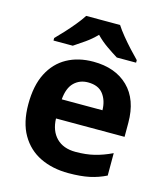

<svg xmlns="http://www.w3.org/2000/svg" viewBox="-115 -854 821 952"><g transform="rotate(15 295.5 -378.0)"><path d="M303 -556Q416 -556 482 -491.5Q548 -427 548 -308V-236H196Q198 -173 233.5 -137Q269 -101 332 -101Q385 -101 428 -111.5Q471 -122 517 -144V-29Q477 -9 432.5 0.5Q388 10 325 10Q243 10 180 -20.5Q117 -51 81 -113Q45 -175 45 -269Q45 -365 77.5 -428.5Q110 -492 168 -524Q226 -556 303 -556ZM304 -450Q261 -450 232.5 -422Q204 -394 199 -335H408Q407 -385 382 -417.5Q357 -450 304 -450ZM383 -766Q397 -744 419.5 -716.5Q442 -689 466 -663Q490 -637 508 -619V-606H409Q383 -622 352 -643.5Q321 -665 295 -692Q269 -665 239 -644Q209 -623 183 -606H84V-619Q103 -638 126.5 -663.5Q150 -689 172.5 -716.5Q195 -744 209 -766Z"/></g></svg>

Font: Noto Sans Bamum
Style: Bold
Weight: 700
Designer: Monotype Design Team
Foundry: Monotype Imaging Inc.
Version: Version 2.002; ttfautohint (v1.8.4.7-5d5b)